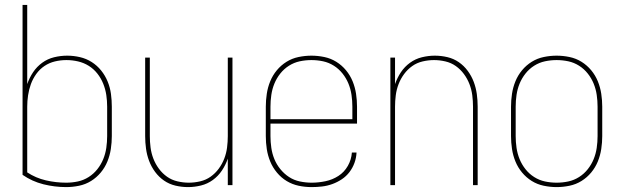

<svg xmlns="http://www.w3.org/2000/svg" viewBox="-20 -755 2540 783"><path d="M250 8Q203 8 157 -3.5Q111 -15 72 -42V-735H91V-412Q100 -438 115 -460.5Q130 -483 152 -499Q174 -515 200.5 -521.5Q227 -528 254 -528Q280 -528 306 -522Q332 -516 354 -502Q376 -488 392.5 -467.5Q409 -447 419 -422.5Q429 -398 432.5 -372Q436 -346 436 -320V-200Q436 -174 432 -147.5Q428 -121 418 -96.5Q408 -72 391 -51.5Q374 -31 351.5 -17Q329 -3 302.5 2.5Q276 8 250 8ZM250 -10Q274 -10 297.5 -15Q321 -20 341.5 -33Q362 -46 377 -65Q392 -84 401 -106Q410 -128 413.5 -152Q417 -176 417 -200V-320Q417 -344 413.5 -367.5Q410 -391 401 -413.5Q392 -436 377 -455Q362 -474 342 -486.5Q322 -499 298.5 -504.5Q275 -510 251 -510Q227 -510 204 -504.5Q181 -499 161.5 -486Q142 -473 128 -453.5Q114 -434 106 -412Q98 -390 94.5 -366.5Q91 -343 91 -320V-52Q126 -29 167 -19.5Q208 -10 250 -10Z M747 8Q721 8 695.5 2Q670 -4 649 -18.5Q628 -33 612.5 -54Q597 -75 588 -99Q579 -123 575.5 -148.5Q572 -174 572 -200V-520H591V-200Q591 -177 594 -153.5Q597 -130 605.5 -108Q614 -86 628 -67Q642 -48 661 -34.5Q680 -21 703.5 -15.5Q727 -10 750 -10Q773 -10 796.5 -15.5Q820 -21 839 -34.5Q858 -48 872 -67Q886 -86 894.5 -108Q903 -130 906 -153.5Q909 -177 909 -200V-520H928V0H909V-108Q900 -82 885 -59.5Q870 -37 848 -21Q826 -5 799.5 1.5Q773 8 747 8Z M1251 8Q1224 8 1198 2.5Q1172 -3 1149.5 -16.5Q1127 -30 1109.5 -51Q1092 -72 1082 -96.5Q1072 -121 1068 -147Q1064 -173 1064 -200V-320Q1064 -346 1068 -372.5Q1072 -399 1082 -423.5Q1092 -448 1109 -468.5Q1126 -489 1148.5 -503Q1171 -517 1197.5 -522.5Q1224 -528 1250 -528Q1276 -528 1302.5 -522.5Q1329 -517 1351.5 -503Q1374 -489 1391 -468.5Q1408 -448 1418 -423.5Q1428 -399 1432 -372.5Q1436 -346 1436 -320V-251H1083V-200Q1083 -176 1086.5 -152Q1090 -128 1099 -106Q1108 -84 1123.5 -65Q1139 -46 1159 -33Q1179 -20 1203 -15Q1227 -10 1251 -10Q1279 -10 1307.5 -16Q1336 -22 1360 -37.5Q1384 -53 1398.5 -78.5Q1413 -104 1415 -133H1434Q1433 -111 1425.5 -90.5Q1418 -70 1405 -53Q1392 -36 1374 -24Q1356 -12 1335.5 -4.5Q1315 3 1293.5 5.5Q1272 8 1251 8ZM1083 -269H1417V-320Q1417 -344 1413.5 -368Q1410 -392 1401 -414Q1392 -436 1377 -455Q1362 -474 1341.5 -487Q1321 -500 1297.5 -505Q1274 -510 1250 -510Q1226 -510 1202.5 -505Q1179 -500 1158.5 -487Q1138 -474 1123 -455Q1108 -436 1099 -414Q1090 -392 1086.5 -368Q1083 -344 1083 -320Z M1572 0V-520H1591V-412Q1600 -438 1615 -460.5Q1630 -483 1652 -499Q1674 -515 1700.5 -521.5Q1727 -528 1753 -528Q1779 -528 1804.5 -522Q1830 -516 1851 -501.5Q1872 -487 1887.5 -466Q1903 -445 1912 -421Q1921 -397 1924.5 -371.5Q1928 -346 1928 -320V0H1909V-320Q1909 -343 1906 -366.5Q1903 -390 1894.5 -412Q1886 -434 1872 -453Q1858 -472 1839 -485.5Q1820 -499 1796.5 -504.5Q1773 -510 1750 -510Q1727 -510 1703.5 -504.5Q1680 -499 1661 -485.5Q1642 -472 1628 -453Q1614 -434 1605.5 -412Q1597 -390 1594 -366.5Q1591 -343 1591 -320V0Z M2250 8Q2224 8 2197.5 2.5Q2171 -3 2148.5 -17Q2126 -31 2109 -51.5Q2092 -72 2082 -96.5Q2072 -121 2068 -147.5Q2064 -174 2064 -200V-320Q2064 -346 2068 -372.5Q2072 -399 2082 -423.5Q2092 -448 2109 -468.5Q2126 -489 2148.5 -503Q2171 -517 2197.5 -522.5Q2224 -528 2250 -528Q2276 -528 2302.5 -522.5Q2329 -517 2351.5 -503Q2374 -489 2391 -468.5Q2408 -448 2418 -423.5Q2428 -399 2432 -372.5Q2436 -346 2436 -320V-200Q2436 -174 2432 -147.5Q2428 -121 2418 -96.5Q2408 -72 2391 -51.5Q2374 -31 2351.5 -17Q2329 -3 2302.5 2.5Q2276 8 2250 8ZM2250 -10Q2274 -10 2297.5 -15Q2321 -20 2341.5 -33Q2362 -46 2377 -65Q2392 -84 2401 -106Q2410 -128 2413.5 -152Q2417 -176 2417 -200V-320Q2417 -344 2413.5 -368Q2410 -392 2401 -414Q2392 -436 2377 -455Q2362 -474 2341.5 -487Q2321 -500 2297.5 -505Q2274 -510 2250 -510Q2226 -510 2202.5 -505Q2179 -500 2158.5 -487Q2138 -474 2123 -455Q2108 -436 2099 -414Q2090 -392 2086.5 -368Q2083 -344 2083 -320V-200Q2083 -176 2086.5 -152Q2090 -128 2099 -106Q2108 -84 2123 -65Q2138 -46 2158.5 -33Q2179 -20 2202.5 -15Q2226 -10 2250 -10Z"/></svg>

Font: Iosevka SS18 Thin
Style: Regular
Weight: 100
Monospace: yes
Designer: Belleve Invis
Foundry: Belleve Invis
Version: Version 25.1.1; ttfautohint (v1.8.4)